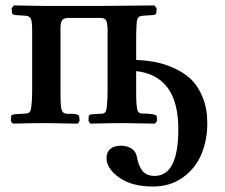

<svg xmlns="http://www.w3.org/2000/svg" viewBox="-20 -453 827 705"><path d="M98.1 -336.9Q98.1 -371.1 94.2 -382.1Q90.3 -393.1 76.2 -395Q71.8 -395.5 62.3 -396Q52.7 -396.5 47.9 -397Q27.8 -397 24.9 -402.8Q22.9 -407.7 22.9 -422.9Q24.4 -424.3 26.9 -428Q29.3 -431.6 30.8 -433.1Q49.8 -432.6 89.6 -432.1Q129.4 -431.6 148.9 -431.2H346.2Q397.9 -431.2 440.9 -432.1Q464.4 -432.1 501.5 -432.6Q538.6 -433.1 546.9 -433.1Q548.3 -431.6 551 -428Q553.7 -424.3 555.2 -422.9Q555.2 -408.7 553.2 -403.8Q551.8 -397 529.8 -397Q524.9 -396.5 515.6 -396Q506.3 -395.5 502 -395Q489.7 -393.6 485.6 -385.3Q481.4 -377 481 -352.1Q480 -337.9 480 -308.1V-232.9Q517.1 -231.4 550.3 -225.1Q583.5 -218.8 619.9 -202.4Q656.2 -186 681.9 -161.4Q707.5 -136.7 724.4 -95.2Q741.2 -53.7 741.2 0Q741.2 63 718.8 115Q696.3 167 650.1 199.5Q604 231.9 542 231.9Q463.4 231.9 417.2 198.7Q371.1 165.5 371.1 127.9Q371.1 105.5 385 93.8Q398.9 82 423.8 82Q446.3 82 462.4 92.3Q478.5 102.5 481.9 120.1Q484.9 135.3 488 145Q491.2 154.8 498 167.2Q504.9 179.7 517.6 186.3Q530.3 192.9 547.9 192.9Q634.8 192.9 634.8 21Q634.8 -174.3 480 -191.9V-121.1Q480 -87.4 481 -74.2Q482.4 -52.2 486.3 -44.4Q490.2 -36.6 502 -36.1Q546.9 -36.1 555.2 -27.8Q557.6 -16.6 556.2 -7.8Q553.2 -3.4 548.8 1Q531.2 0.5 492.7 0Q454.1 -0.5 435.1 -1Q394 -1 312 1Q311 -0.5 308.6 -3.4Q306.2 -6.3 305.2 -7.8Q305.2 -22.9 306.2 -27.8Q308.6 -34.2 330.1 -34.2Q336.9 -35.2 352.1 -35.2Q363.8 -35.6 367.9 -43.5Q372.1 -51.3 373 -71.8Q375 -86.9 375 -123V-347.2Q375 -354 374 -356.9Q373.5 -375 367.4 -381.1Q361.3 -387.2 349.1 -387.2H229Q225.1 -387.2 223.1 -386.2Q211.9 -385.3 207 -376.7Q202.1 -368.2 202.1 -347.2V-123Q202.1 -86.9 203.1 -71.8Q204.6 -50.8 209 -43.7Q213.4 -36.6 226.1 -35.2H246.1Q267.1 -33.7 270 -27.8Q272 -22.9 272 -7.8Q270.5 -6.3 268.6 -3.4Q266.6 -0.5 265.1 1Q245.6 0.5 207.3 0Q168.9 -0.5 148.9 -1Q95.2 -1 26.9 1Q23.9 -2 20 -7.8Q20 -22.9 21 -27.8Q24.9 -34.2 44.9 -34.2Q50.3 -34.7 60.3 -35.2Q70.3 -35.6 75.2 -36.1Q86.9 -36.6 91.1 -44.9Q95.2 -53.2 96.2 -74.2Q98.1 -88.4 98.1 -123Z"/></svg>

Font: Common Serif SemiBold
Style: Regular
Weight: 600
Designer: Philipp H. Poll, Khaled Hosny
Foundry: Stefan Peev, Context Ltd.
Version: Version 1.026